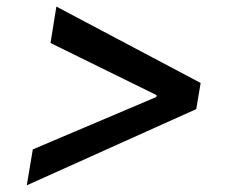

<svg xmlns="http://www.w3.org/2000/svg" viewBox="-20 -575 691 577"><path d="M569.8 -247.1 60.5 -18.1 78.6 -126 452.6 -284.7 449.2 -278.8 451.2 -293.9 453.6 -287.6 131.8 -445.8 149.4 -555.2 583 -325.7Z"/></svg>

Font: Inter 24pt Medium
Style: Italic
Weight: 500
Italic angle: -9.3988°
Designer: Rasmus Andersson
Foundry: rsms
Version: Version 4.001;git-66647c0bb